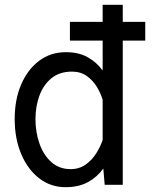

<svg xmlns="http://www.w3.org/2000/svg" viewBox="-20 -770 665 800"><path d="M41.2 -274.1Q41.2 -355.1 68.2 -418Q95.2 -480.8 143.1 -516.7Q191.1 -552.6 254.3 -552.6Q307.5 -552.6 345 -531.8Q382.5 -511 407.7 -476.2V-600.9H271.3V-679H407.7V-750H491.5V-679H585.2V-600.9H491.5V0H416.2L410.5 -67.8Q384.9 -32.3 346.6 -11.2Q308.2 9.9 252.8 9.9Q191.1 9.9 143.3 -27Q95.5 -63.9 68.4 -128.2Q41.2 -192.5 41.2 -274.1ZM127.8 -274.1Q127.8 -218 144.9 -170.5Q161.9 -122.9 194.6 -94.1Q227.3 -65.3 274.1 -65.3Q310.7 -65.3 337.5 -84.7Q364.3 -104 381.7 -132.3Q399.1 -160.5 407.7 -186.8V-354.4Q400.2 -380.3 383.9 -407.5Q367.5 -434.7 341.8 -453.1Q316.1 -471.6 279.8 -471.6Q228 -471.6 194.2 -443.9Q160.5 -416.2 144.2 -371.1Q127.8 -326 127.8 -274.1Z"/></svg>

Font: Interface
Style: Regular
Weight: 400
Designer: Rasmus Andersson
Foundry: rsms
Version: Version 1.8